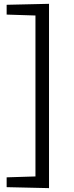

<svg xmlns="http://www.w3.org/2000/svg" viewBox="-20 -869 384 991"><path d="M233 -849.3V102L14.3 97V46.3L163 41.7V-789L14.3 -793.7V-844.3Z"/></svg>

Font: Bitter Thin
Style: Regular
Weight: 100
Designer: Sol Matas, and Bitter project Authors
Foundry: Sol Matas
Version: Version 2.002